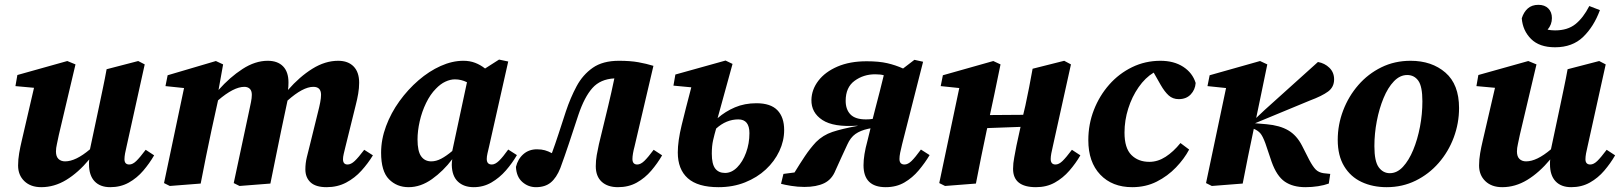

<svg xmlns="http://www.w3.org/2000/svg" viewBox="-20 -761 6720 796"><path d="M437 15Q395 15 372 -9.5Q349 -34 349 -80Q349 -85 349 -90Q349 -95 350 -100Q304 -45 254.5 -15Q205 15 151 15Q107 15 81 -10Q55 -35 55 -75Q55 -100 59.5 -126Q64 -152 70 -177L121 -397L44 -404L52 -450L259 -508L293 -494L224 -202Q220 -181 216 -164Q212 -147 212 -133Q212 -112 222.5 -102Q233 -92 250 -92Q294 -92 353 -142L391 -321Q399 -360 407 -397.5Q415 -435 422 -474L553 -508L580 -494L505 -155Q501 -139 498.5 -125Q496 -111 496 -101Q496 -79 516 -79Q530 -79 545 -93.5Q560 -108 584 -140L619 -117Q600 -84 574 -53.5Q548 -23 514 -4Q480 15 437 15Z M1334 15Q1289 15 1267.5 -5Q1246 -25 1246 -59Q1246 -84 1252 -109Q1258 -134 1264 -157L1298 -295Q1304 -318 1307.5 -336.5Q1311 -355 1311 -368Q1311 -401 1279 -401Q1236 -401 1172 -344L1146 -221Q1135 -166 1123.5 -111Q1112 -56 1101 0L973 10L949 -2L1012 -297Q1017 -320 1020.5 -337.5Q1024 -355 1024 -368Q1024 -385 1015.5 -393Q1007 -401 993 -401Q949 -401 884 -345L857 -222Q845 -167 834 -111.5Q823 -56 812 0L684 10L660 -2L743 -396L666 -404L675 -449L875 -508L905 -494L886 -388Q933 -441 985.5 -475Q1038 -509 1090 -509Q1131 -509 1153.5 -486Q1176 -463 1176 -419Q1176 -410 1175.5 -402.5Q1175 -395 1174 -388Q1222 -443 1275 -476Q1328 -509 1382 -509Q1423 -509 1446 -485.5Q1469 -462 1469 -418Q1469 -396 1465 -372.5Q1461 -349 1455 -326L1412 -152Q1408 -136 1405 -123Q1402 -110 1402 -101Q1402 -79 1421 -79Q1435 -79 1450.5 -93.5Q1466 -108 1490 -140L1526 -117Q1506 -84 1478.5 -53.5Q1451 -23 1415 -4Q1379 15 1334 15Z M1711 -183Q1711 -134 1726 -113Q1741 -92 1768 -92Q1788 -92 1809 -103Q1830 -114 1855 -135L1916 -420Q1892 -432 1866 -432Q1847 -432 1826.5 -422.5Q1806 -413 1787 -393Q1764 -370 1746.5 -334Q1729 -298 1720 -258Q1711 -218 1711 -183ZM1944 15Q1903 15 1878.5 -8Q1854 -31 1853 -77Q1853 -84 1853.5 -89.5Q1854 -95 1855 -101Q1818 -52 1771 -18.5Q1724 15 1674 15Q1625 15 1592.5 -18Q1560 -51 1560 -128Q1560 -183 1580.5 -238Q1601 -293 1636 -341.5Q1671 -390 1715 -428Q1759 -466 1807 -487.5Q1855 -509 1901 -509Q1928 -509 1950 -500.5Q1972 -492 1991 -477L2049 -514L2087 -506L2008 -155Q2004 -138 2001 -125Q1998 -112 1998 -102Q1998 -79 2019 -79Q2033 -79 2049 -94.5Q2065 -110 2087 -141L2123 -118Q2104 -85 2077.5 -54.5Q2051 -24 2017.5 -4.5Q1984 15 1944 15Z M2202 15Q2170 15 2145.5 -6.5Q2121 -28 2119 -69Q2127 -102 2150 -122Q2173 -142 2206 -142Q2225 -142 2239 -138Q2253 -134 2268 -126Q2282 -164 2296 -207Q2310 -250 2326 -299Q2345 -356 2370.5 -403.5Q2396 -451 2437.5 -480Q2479 -509 2546 -509Q2593 -509 2626.5 -503Q2660 -497 2689 -488L2611 -155Q2602 -121 2602 -102Q2602 -79 2622 -79Q2636 -79 2651.5 -94Q2667 -109 2690 -140L2725 -117Q2706 -84 2680 -53.5Q2654 -23 2620 -4Q2586 15 2542 15Q2499 15 2474.5 -7.5Q2450 -30 2450 -72Q2450 -95 2454 -118Q2458 -141 2463 -163L2501 -320Q2508 -349 2514.5 -378Q2521 -407 2527 -436Q2469 -433 2436 -396Q2403 -359 2378 -285Q2356 -218 2338.5 -165.5Q2321 -113 2303 -64Q2287 -24 2263.5 -4.5Q2240 15 2202 15Z M2931 -124Q2931 -81 2945 -62.5Q2959 -44 2986 -44Q3013 -44 3036 -67Q3059 -90 3073 -128Q3087 -166 3087 -209Q3087 -266 3041 -266Q2991 -266 2949 -228Q2942 -204 2936.5 -180Q2931 -156 2931 -124ZM2959 15Q2873 15 2831.5 -22Q2790 -59 2790 -129Q2790 -176 2806 -242Q2822 -308 2846 -399L2772 -406L2780 -452L2988 -510L3017 -496L2955 -271Q2987 -299 3027 -316Q3067 -333 3116 -333Q3175 -333 3203 -304Q3231 -275 3231 -222Q3231 -177 3211 -134.5Q3191 -92 3155 -58.5Q3119 -25 3069 -5Q3019 15 2959 15Z M3486 -343Q3486 -307 3506 -286.5Q3526 -266 3570 -266Q3578 -266 3584.5 -266.5Q3591 -267 3598 -268L3610 -315Q3619 -349 3627.5 -382.5Q3636 -416 3644 -449Q3631 -453 3608 -453Q3560 -453 3523 -426Q3486 -399 3486 -343ZM3218 1 3228 -40 3274 -46Q3296 -82 3317 -113.5Q3338 -145 3363 -172Q3392 -201 3431 -214Q3470 -227 3535 -239V-240Q3436 -233 3389.5 -263.5Q3343 -294 3344 -347Q3345 -390 3373 -426.5Q3401 -463 3452 -485Q3503 -507 3573 -507Q3624 -507 3658.5 -499Q3693 -491 3724 -477L3771 -513L3807 -505L3720 -163Q3715 -143 3712 -128Q3709 -113 3709 -102Q3709 -79 3730 -79Q3744 -79 3759 -93.5Q3774 -108 3798 -141L3834 -118Q3815 -86 3789 -55Q3763 -24 3729.5 -4.5Q3696 15 3652 15Q3560 15 3560 -76Q3560 -118 3576 -176L3589 -229L3579 -227Q3547 -220 3526.5 -205.5Q3506 -191 3493 -162Q3481 -136 3468.5 -109Q3456 -82 3444 -55Q3429 -17 3397 -1.5Q3365 14 3315 14Q3287 14 3259.5 9.5Q3232 5 3218 1Z M4275 15Q4180 15 4180 -61Q4180 -84 4185 -109Q4190 -134 4194 -157L4211 -235L4073 -230L4071 -222Q4059 -167 4048 -111.5Q4037 -56 4026 0L3898 10L3874 -2L3957 -396L3880 -404L3889 -449L4098 -508L4128 -494L4102 -368L4084 -284L4222 -285L4231 -323Q4239 -361 4246.5 -398.5Q4254 -436 4261 -476L4392 -509L4420 -494L4345 -155Q4341 -139 4338.5 -125Q4336 -111 4336 -102Q4336 -79 4356 -79Q4370 -79 4385 -93.5Q4400 -108 4424 -140L4459 -117Q4440 -84 4413.5 -53.5Q4387 -23 4353 -4Q4319 15 4275 15Z M4674 15Q4591 15 4541.5 -37Q4492 -89 4492 -180Q4492 -246 4515 -305Q4538 -364 4578.5 -410Q4619 -456 4673.5 -482.5Q4728 -509 4791 -509Q4847 -509 4885.5 -484Q4924 -459 4937 -417Q4935 -389 4916.5 -369.5Q4898 -350 4867 -350Q4842 -350 4825 -365.5Q4808 -381 4792 -409L4763 -460Q4728 -439 4700.5 -399.5Q4673 -360 4657.5 -311Q4642 -262 4642 -211Q4642 -147 4670.5 -118.5Q4699 -90 4745 -90Q4780 -90 4812.5 -111Q4845 -132 4874 -168L4910 -141Q4890 -103 4855.5 -67Q4821 -31 4775.5 -8Q4730 15 4674 15Z M5004 10 4980 -2 5063 -396 4986 -404 4995 -449 5204 -508 5234 -494 5208 -368 5188 -272 5223 -305 5444 -504Q5472 -499 5491.5 -480Q5511 -461 5511 -432Q5511 -400 5486 -381.5Q5461 -363 5410 -344L5183 -250L5231 -246Q5286 -241 5321 -220.5Q5356 -200 5378 -157L5408 -98Q5423 -70 5435 -58Q5447 -46 5467 -43L5495 -40L5489 0Q5470 7 5444.5 11Q5419 15 5392 15Q5340 15 5306.5 -8Q5273 -31 5252 -90L5226 -167Q5215 -197 5205 -208.5Q5195 -220 5178 -227L5177 -222Q5165 -167 5154 -111.5Q5143 -56 5132 0Z M5729 15Q5671 15 5625 -6.5Q5579 -28 5552.5 -72Q5526 -116 5526 -181Q5526 -244 5548.5 -303Q5571 -362 5611.5 -408.5Q5652 -455 5707 -482Q5762 -509 5828 -509Q5916 -509 5972.5 -460Q6029 -411 6029 -313Q6029 -250 6007 -191Q5985 -132 5944.5 -85.5Q5904 -39 5849 -12Q5794 15 5729 15ZM5742 -43Q5772 -43 5796.5 -69.5Q5821 -96 5839 -139.5Q5857 -183 5867 -235.5Q5877 -288 5877 -341Q5877 -403 5860 -426.5Q5843 -450 5814 -450Q5784 -450 5759 -424Q5734 -398 5716 -354.5Q5698 -311 5688 -259Q5678 -207 5678 -155Q5678 -92 5696 -67.5Q5714 -43 5742 -43Z M6494 15Q6452 15 6429 -9.5Q6406 -34 6406 -80Q6406 -85 6406 -90Q6406 -95 6407 -100Q6361 -45 6311.5 -15Q6262 15 6208 15Q6164 15 6138 -10Q6112 -35 6112 -75Q6112 -100 6116.5 -126Q6121 -152 6127 -177L6178 -397L6101 -404L6109 -450L6316 -508L6350 -494L6281 -202Q6277 -181 6273 -164Q6269 -147 6269 -133Q6269 -112 6279.5 -102Q6290 -92 6307 -92Q6351 -92 6410 -142L6448 -321Q6456 -360 6464 -397.5Q6472 -435 6479 -474L6610 -508L6637 -494L6562 -155Q6558 -139 6555.5 -125Q6553 -111 6553 -101Q6553 -79 6573 -79Q6587 -79 6602 -93.5Q6617 -108 6641 -140L6676 -117Q6657 -84 6631 -53.5Q6605 -23 6571 -4Q6537 15 6494 15ZM6427 -565Q6362 -565 6327.5 -599.5Q6293 -634 6289 -685Q6297 -711 6314 -726Q6331 -741 6358 -741Q6384 -741 6399 -726Q6414 -711 6414 -686Q6414 -659 6396 -638Q6411 -635 6427 -635Q6479 -635 6511.5 -661Q6544 -687 6569 -736L6613 -719Q6588 -651 6543.5 -608Q6499 -565 6427 -565Z"/></svg>

Font: Source Serif 4 SmText
Style: Bold Italic
Weight: 700
Italic angle: -12°
Designer: Frank Grießhammer
Foundry: Adobe
Version: Version 4.005;hotconv 1.1.0;makeotfexe 2.6.0